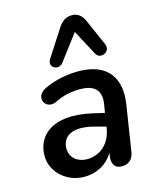

<svg xmlns="http://www.w3.org/2000/svg" viewBox="-117 -852 766 942"><g transform="rotate(-15 266.5 -381.0)"><path d="M194 10C253 10 309 -16 343 -73L340 -56C334 -14 352 8 385 8C420 8 442 -12 448 -49L484 -280C504 -406 450 -498 298 -498C243 -498 181 -487 126 -461C57 -430 96 -354 154 -381C198 -403 239 -411 284 -411C360 -411 390 -374 379 -309L372 -267L306 -282C118 -323 31 -243 31 -140C31 -56 106 10 194 10ZM460 -593 400 -729C387 -758 366 -772 338 -772C309 -772 287 -757 269 -729L181 -593C155 -552 209 -525 234 -559L332 -689L400 -561C419 -524 479 -550 460 -593ZM144 -147C144 -203 190 -248 314 -213L362 -200L360 -189C348 -115 294 -70 229 -70C183 -70 144 -98 144 -147Z"/></g></svg>

Font: SN Pro Semibold
Style: Italic
Weight: 600
Italic angle: -9°
Designer: Tobias Whetton
Foundry: Supernotes
Version: Version 1.001;Glyphs 3.2 (3249)